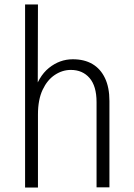

<svg xmlns="http://www.w3.org/2000/svg" viewBox="-20 -845 603 865"><path d="M415 -1V-385Q415 -457 383.5 -493.5Q352 -530 299 -530Q261 -530 227 -507.5Q193 -485 172 -440.5Q151 -396 151 -329V0H93V-825H151L150 -419H130Q152 -500 200.5 -539Q249 -578 308 -578Q360 -578 396.5 -556.5Q433 -535 453 -493Q473 -451 473 -390V-1Z"/></svg>

Font: Yaldevi ExtraLight Light
Style: Regular
Weight: 300
Version: Version 1.100